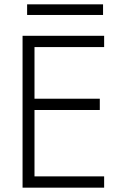

<svg xmlns="http://www.w3.org/2000/svg" viewBox="-20 -865 574 885"><path d="M105 -796V-845H455V-796ZM139 -358V-52H460V0H84V-700H460V-648H139V-410H440V-358Z"/></svg>

Font: Renner* Light
Style: Light
Weight: 300
Version: Version 003.000 ; ttfautohint (v0.97) -l 8 -r 50 -G 200 -x 1